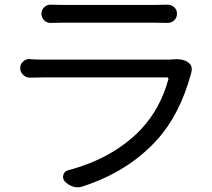

<svg xmlns="http://www.w3.org/2000/svg" viewBox="-20 -761 895 812"><path d="M711.9 -509.8Q718.8 -510.7 725.6 -510.7Q755.9 -510.7 773.4 -499Q791 -488.3 791 -467.8Q791 -459 788.1 -450.2Q740.2 -274.4 642.6 -168Q521.5 -35.2 330.1 27.3Q319.3 31.2 308.6 31.2Q298.8 31.2 289.1 28.3Q268.6 21.5 253.9 5.9Q243.2 -6.8 248 -22Q252.9 -37.1 268.6 -41Q459 -91.8 575.2 -212.9Q658.2 -300.8 692.4 -426.8Q692.4 -429.7 690.9 -431.6Q689.5 -433.6 686.5 -433.6H163.1Q139.6 -433.6 107.4 -432.6Q107.4 -432.6 106.4 -432.6Q89.8 -432.6 78.1 -444.3Q65.4 -456.1 65.4 -472.7Q65.4 -490.2 78.1 -501Q89.8 -511.7 104.5 -511.7Q106.4 -511.7 107.4 -510.7Q137.7 -508.8 163.1 -508.8H689.5Q702.1 -508.8 711.9 -509.8ZM196.3 -664.1Q195.3 -664.1 194.3 -664.1Q178.7 -664.1 167 -674.8Q155.3 -686.5 155.3 -703.1Q155.3 -719.7 167 -730.5Q178.7 -741.2 193.4 -741.2Q195.3 -741.2 196.3 -741.2Q216.8 -740.2 245.1 -740.2H637.7Q666 -740.2 687.5 -741.2Q688.5 -741.2 689.5 -741.2Q705.1 -741.2 716.8 -730.5Q728.5 -719.7 728.5 -703.1Q728.5 -686.5 716.8 -674.8Q705.1 -664.1 688.5 -664.1Q688.5 -664.1 687.5 -664.1Q663.1 -665 636.7 -665H245.1Q219.7 -665 196.3 -664.1Z"/></svg>

Font: Gen Jyuu Gothic P Regular
Style: Regular
Weight: 400
Designer: [Source Han Sans]
Ryoko NISHIZUKA  (kana & ideographs); Paul D. Hunt (Latin, Greek & Cyrillic); Wenlong ZHANG  (bopomofo
Version: Version 1.002.20150607